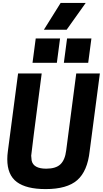

<svg xmlns="http://www.w3.org/2000/svg" viewBox="-20 -1284 705 1317"><path d="M568 -1080ZM437 -1080H281L396 -1264H568ZM579 -853ZM370 -853H203L225 -1020H392ZM585 -853H418L440 -1020H607ZM293 13Q161 13 95.5 -35.5Q30 -84 30 -192Q30 -218 34 -247L104 -780H266Q194 -229 194 -216Q195 -196 197 -183Q209 -127 297 -127Q363 -127 394.5 -157Q426 -187 434 -252L503 -780H665L595 -247Q580 -110 510 -48.5Q440 13 293 13Z"/></svg>

Font: Tanohe Sans
Style: Bold Italic
Weight: 700
Designer: Village Type and Design LLC & Cristiano Sobral
Foundry: Cooper Hewitt Smithsonian Design Museum
Version: Version 1.00;September 29, 2021;FontCreator 13.0.0.2655 64-b